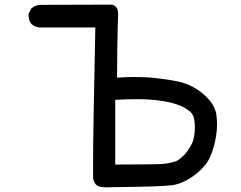

<svg xmlns="http://www.w3.org/2000/svg" viewBox="-20 -769 1040 829"><path d="M381.8 -55.7Q381.8 -194.3 391.6 -650.4H149.4Q130.9 -652.3 116.2 -665Q103.5 -679.7 103.5 -701.2Q103.5 -704.1 103.5 -710L115.2 -732.4Q132.8 -748 156.2 -748L459 -749Q471.7 -749 479.5 -740.2Q490.2 -730.5 490.2 -708Q490.2 -705.1 489.7 -697.3Q489.3 -689.5 488.3 -655.3Q486.3 -586.9 485.4 -433.6Q523.4 -436.5 556.2 -436.5Q588.9 -436.5 614.3 -435.1Q639.6 -433.6 662.1 -430.7Q707 -425.8 749 -417Q820.3 -401.4 872.1 -349.6Q912.1 -309.6 915 -266.6Q917 -251 917 -229Q917 -207 913.1 -182.6Q906.2 -136.7 888.7 -94.7Q871.1 -51.8 821.3 -13.7Q771.5 23.4 725.6 30.3Q679.7 37.1 467.8 39.1Q455.1 40 439.5 40Q423.8 40 413.1 37.1Q390.6 33.2 383.8 7.8Q381.8 2.9 381.8 -10.7Q381.8 -24.4 381.8 -31.7Q381.8 -39.1 381.8 -55.7ZM821.3 -220.7Q821.3 -235.4 819.8 -246.1Q818.4 -256.8 816.4 -262.7Q812.5 -275.4 801.8 -286.1L792 -293.9Q753.9 -323.2 667 -335Q622.1 -340.8 574.7 -340.8Q527.3 -340.8 477.5 -337.9V-58.6Q659.2 -58.6 687 -61.5Q714.8 -64.5 741.2 -73.2Q757.8 -82 774.4 -99.1Q791 -116.2 803.7 -139.6Q811.5 -153.3 814.5 -164.1Q821.3 -189.5 821.3 -220.7Z"/></svg>

Font: JasonHandwriting2
Style: SemiBold
Weight: 600
Version: Version 1.04.7